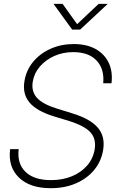

<svg xmlns="http://www.w3.org/2000/svg" viewBox="-20 -968 612 999"><path d="M244.1 11.2Q134.8 11.2 77.9 -44.7Q21 -100.6 32.7 -191.9H77.1Q68.4 -116.2 113 -73.5Q157.7 -30.8 245.1 -30.8Q305.7 -30.8 354 -50.8Q402.3 -70.8 433.6 -106.9Q464.8 -143.1 472.7 -191.4Q481.4 -244.6 451.2 -278.8Q420.9 -313 339.8 -338.4L261.2 -362.3Q171.4 -389.6 133.5 -434.6Q95.7 -479.5 107.4 -546.9Q116.7 -603 152.3 -646.2Q188 -689.5 242.9 -714.1Q297.9 -738.8 363.8 -738.8Q431.2 -738.8 477.5 -712.9Q523.9 -687 545.7 -641.1Q567.4 -595.2 560.1 -534.7H517.1Q523.9 -608.9 482.7 -652.8Q441.4 -696.8 360.8 -696.8Q307.6 -696.8 262.7 -676.8Q217.8 -656.7 187.7 -622.1Q157.7 -587.4 150.4 -543Q142.1 -492.7 172.1 -459.2Q202.1 -425.8 276.9 -402.8L355.5 -378.4Q449.2 -350.1 488.8 -304Q528.3 -257.8 516.6 -187Q506.8 -128.4 470 -83.7Q433.1 -39.1 375 -13.9Q316.9 11.2 244.1 11.2ZM305.7 -947.8 381.3 -842.3 493.2 -947.8H540V-947.3L397 -814H355.5L258.8 -947.3V-947.8Z"/></svg>

Font: Inter Display ExtraLight
Style: Italic
Weight: 200
Italic angle: -9.39999°
Designer: Rasmus Andersson
Foundry: rsms
Version: Version 4.000;git-a52131595